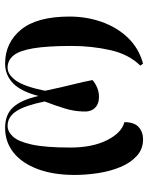

<svg xmlns="http://www.w3.org/2000/svg" viewBox="68 -652 594 771"><g transform="rotate(90 365.5 -267.0)"><path d="M236 10Q152 10 99.5 -54Q47 -118 47 -249Q47 -317 68.5 -378Q90 -439 132 -483Q174 -527 236 -544L244 -533Q198 -486 181.5 -411.5Q165 -337 165 -258Q165 -159 174.5 -103Q184 -47 203.5 -23.5Q223 0 252 0Q280 0 304 -33.5Q328 -67 345 -150Q331 -217 319.5 -262.5Q308 -308 302 -341Q316 -353 333.5 -360Q351 -367 369 -367Q399 -367 415 -349.5Q431 -332 428 -299Q427 -266 416 -229.5Q405 -193 388 -149Q404 -70 427 -35Q450 0 486 0Q509 0 529 -21.5Q549 -43 561 -97.5Q573 -152 573 -252Q573 -340 543.5 -399Q514 -458 471 -469Q471 -509 491 -526.5Q511 -544 540 -544Q579 -544 606.5 -519Q634 -494 651 -453.5Q668 -413 675.5 -364.5Q683 -316 683 -269Q683 -184 659.5 -121Q636 -58 593.5 -24Q551 10 494 10Q440 10 410.5 -23Q381 -56 366 -124Q347 -52 314 -21Q281 10 236 10Z"/></g></svg>

Font: Noto Serif Display Condensed SemiBold
Style: Regular
Weight: 600
Width: 3
Designer: Monotype Design Team
Foundry: Monotype Imaging Inc.
Version: Version 2.009